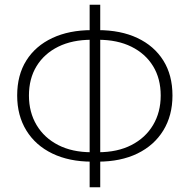

<svg xmlns="http://www.w3.org/2000/svg" viewBox="-20 -772 807 816"><path d="M370 -85Q274 -85 202.5 -119.5Q131 -154 92 -217.5Q53 -281 53 -366Q53 -453 92 -515Q131 -577 202.5 -610.5Q274 -644 370 -644H396Q493 -644 564 -610.5Q635 -577 674 -515Q713 -453 713 -366Q713 -281 674 -217.5Q635 -154 564 -119.5Q493 -85 396 -85ZM369 -125H397Q479 -125 538.5 -155.5Q598 -186 630.5 -240.5Q663 -295 663 -366Q663 -438 630.5 -491Q598 -544 538.5 -573.5Q479 -603 397 -603H369Q287 -603 227.5 -573.5Q168 -544 135.5 -491Q103 -438 103 -366Q103 -295 135.5 -240.5Q168 -186 227.5 -155.5Q287 -125 369 -125ZM361 24V-752H406V24Z"/></svg>

Font: Noto Sans KR ExtraLight
Style: Regular
Weight: 250
Designer: Ryoko NISHIZUKA  (kana, bopomofo & ideographs); Paul D. Hunt (Latin, Greek & Cyrillic); Sandoll Communications , Soo-you
Foundry: Adobe
Version: Version 2.004-H2;hotconv 1.0.118;makeotfexe 2.5.65603